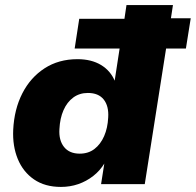

<svg xmlns="http://www.w3.org/2000/svg" viewBox="-20 -725 771 756"><path d="M220 11Q157 11 114 -18.5Q71 -48 50 -99Q29 -150 32 -214Q36 -295 68 -357.5Q100 -420 155.5 -456Q211 -492 285 -492Q340 -492 378 -469Q416 -446 433 -404H431L451 -534H274L292 -651H470L478 -705H661L653 -653H731L712 -534H634L550 0H378L391 -83H392Q374 -53 347 -32Q320 -11 288 0Q256 11 220 11ZM294 -120Q328 -120 352 -138.5Q376 -157 390 -189Q404 -221 406 -262Q409 -307 388.5 -333Q368 -359 326 -359Q293 -359 268.5 -341Q244 -323 230 -291Q216 -259 214 -217Q211 -173 232 -146.5Q253 -120 294 -120Z"/></svg>

Font: Nunito Sans 10pt Black
Style: Italic
Weight: 900
Italic angle: -9°
Designer: Vernon Adams
Foundry: Vernon Adams
Version: Version 3.101;gftools[0.9.27]